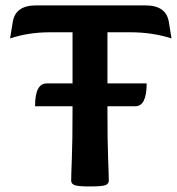

<svg xmlns="http://www.w3.org/2000/svg" viewBox="-20 -670 644 698"><path d="M243.7 -552.7H163.6Q83 -552.7 16.6 -530.3L26.4 -590.3Q36.1 -650.4 111.3 -650.4H508.8Q584 -650.4 593.8 -590.3L603.5 -530.3Q534.2 -552.7 452.6 -552.7H370.6V-267.6Q370.6 -156.2 373 -94.7Q375.5 -33.2 375.5 -12.7Q375.5 -2.9 365 2.4Q354.5 7.8 307.1 7.8Q260.3 7.8 249.5 2.4Q238.8 -2.9 238.8 -12.7Q238.8 -33.2 241.2 -94.7Q243.7 -156.2 243.7 -267.6ZM471.7 -283.7H107.4Q107.4 -366.7 149.4 -366.7H513.2Q513.2 -283.7 471.7 -283.7Z"/></svg>

Font: ALMAS
Style: Bold
Weight: 700
Designer: ALMAS Font/ by Husham Jawad Kadhim, derived from the Bainsely font by/ Paul James MIller
Foundry: High-Logic / Made with FontCreator
Version: Version 1.411;September 19, 2021;FontCreator 14.0.0.2814 32-